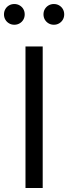

<svg xmlns="http://www.w3.org/2000/svg" viewBox="-58 -939 341 959"><path d="M69.3 -707H155.3V0H69.3ZM-38.1 -867.2Q-38.1 -881.8 -31.2 -893.6Q-24.4 -905.3 -12.7 -912.1Q-1 -918.9 13.7 -918.9Q28.3 -918.9 40 -912.1Q51.8 -905.3 58.6 -893.6Q65.4 -881.8 65.4 -867.2Q65.4 -852.5 58.6 -840.8Q51.8 -829.1 40 -822.3Q28.3 -815.4 13.7 -815.4Q-1 -815.4 -12.7 -822.3Q-24.4 -829.1 -31.2 -840.8Q-38.1 -852.5 -38.1 -867.2ZM159.2 -867.2Q159.2 -881.8 166 -893.6Q172.9 -905.3 184.6 -912.1Q196.3 -918.9 210.9 -918.9Q225.6 -918.9 237.3 -912.1Q249 -905.3 255.9 -893.6Q262.7 -881.8 262.7 -867.2Q262.7 -852.5 255.9 -840.8Q249 -829.1 237.3 -822.3Q225.6 -815.4 210.9 -815.4Q196.3 -815.4 184.6 -822.3Q172.9 -829.1 166 -840.8Q159.2 -852.5 159.2 -867.2Z"/></svg>

Font: Wanted Sans Variable
Style: Regular
Weight: 400
Designer: Original Design by Kil Hyung-jin and Kang Hanbin, Wanted Lab, Inc; Hangeul from Source Han Sans by Jang Soo-young and Ka
Foundry: Wanted Lab, Inc.
Version: Version 1.003;Glyphs 3.2 (3227)